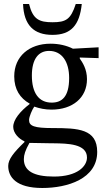

<svg xmlns="http://www.w3.org/2000/svg" viewBox="-20 -703 524 958"><path d="M191 235C317 235 465 189 465 55C465 -60 369 -64 243 -64C151 -64 125 -74 125 -104C125 -121 141 -157 151 -171C177 -162 205 -156 237 -156C342 -156 414 -215 414 -308C414 -358 392 -391 378 -411V-416L472 -413V-467L344 -460C312 -476 274 -485 232 -485C126 -485 51 -422 51 -322C51 -257 80 -213 128 -186V-184C81 -148 46 -106 46 -70C46 -39 74 -10 102 2V6C48 58 21 92 21 125C21 180 60 235 191 235ZM127 10C141 10 160 11 240 12C243 12 246 12 249 12C316 13 414 14 414 83C414 126 367 178 249 178C147 178 99 149 99 91C99 70 106 47 127 10ZM238 -191C173 -191 139 -240 139 -326C139 -410 173 -449 225 -449C289 -449 325 -395 325 -314C325 -219 288 -191 238 -191ZM242 -529C334 -529 377 -577 388 -683H358C333 -606 309 -592 242 -592C176 -592 144 -606 125 -683H95C99 -577 149 -529 242 -529Z"/></svg>

Font: STIX Two Text
Style: Regular
Weight: 400
Designer: Ross Mills, John Hudson & Paul Hanslow, Tiro Typeworks Ltd; with prior portions MicroPress Inc., and Coen Hoffman.
Foundry: Tiro Typeworks Ltd
Version: Version 2.13 b171